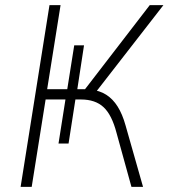

<svg xmlns="http://www.w3.org/2000/svg" viewBox="-20 -725 654 745"><path d="M60 0 172 -705H215L163 -379H241L268 -549H306L280 -379H310L561 -705H614L346 -360L332 -377Q366 -374 392 -357.5Q418 -341 436.5 -311.5Q455 -282 467 -239L535 0H490L432 -210Q414 -279 382 -309Q350 -339 294 -339H267L274 -348L246 -168H207L234 -339H157L103 0Z"/></svg>

Font: Nunito Sans 10pt SemiCondensed ExtraLight
Style: Italic
Weight: 250
Width: 4
Italic angle: -9°
Designer: Vernon Adams
Foundry: Vernon Adams
Version: Version 3.101;gftools[0.9.27]